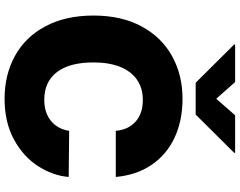

<svg xmlns="http://www.w3.org/2000/svg" viewBox="-118 -854 981 784"><g transform="rotate(90 372.0 -461.5)"><path d="M387.7 -554.7Q339.4 -554.7 304.9 -530.8Q270.5 -506.8 252.4 -461.7Q234.4 -416.5 234.4 -353.5Q234.4 -254.9 274.2 -203.6Q314 -152.3 386.7 -152.3Q439.5 -152.3 472.9 -179.4Q506.3 -206.5 513.7 -253.9L702.1 -252Q696.8 -188 658.4 -127.7Q620.1 -67.4 549.6 -28.8Q479 9.8 382.8 9.8Q284.7 9.8 207.5 -32.7Q130.4 -75.2 86.7 -157.2Q43 -239.3 43 -353.5Q43 -467.8 87.4 -549.8Q131.8 -631.8 209 -674.3Q286.1 -716.8 382.8 -716.8Q471.2 -716.8 540.5 -684.8Q609.9 -652.8 652.1 -591.3Q694.3 -529.8 702.1 -444.3H513.7Q509.3 -495.1 476.3 -524.9Q443.4 -554.7 387.7 -554.7ZM382.8 -854.5 450.2 -931.6H603.5V-927.7L447.3 -770.5H317.4L161.1 -927.7V-931.6H314.5Z"/></g></svg>

Font: Pretendard Std Black
Style: Regular
Weight: 900
Designer: Base glyphs from Inter by Rasmus Andersson; Hangeul glyphs from Noto Sans CJK(Source Han Sans) by Jang Soo-young and Kan
Foundry: Kil Hyung-jin
Version: Version 1.309